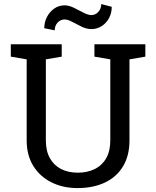

<svg xmlns="http://www.w3.org/2000/svg" viewBox="-20 -933 783 963"><path d="M368.7 10.3Q295.4 10.3 237.8 -18.6Q180.2 -47.4 147 -100.8Q113.8 -154.3 113.8 -229V-635.3L34.2 -648.9V-710.9H289.6V-648.9L210 -635.3V-229Q210 -175.8 230.2 -139.6Q250.5 -103.5 286.6 -85.2Q322.8 -66.9 370.1 -66.9Q418 -66.9 454.8 -85Q491.7 -103 512.5 -139.2Q533.2 -175.3 533.2 -229V-635.3L453.6 -648.9V-710.9H709V-648.9L629.4 -635.3V-229Q629.4 -151.9 596.9 -98.4Q564.5 -44.9 505.9 -17.3Q447.3 10.3 368.7 10.3ZM254.4 -780.8 202.1 -791.5Q202.1 -822.8 215.8 -848.6Q229.5 -874.5 252.4 -890.4Q275.4 -906.2 303.7 -906.2Q325.7 -906.2 350.6 -894Q375.5 -881.8 398.7 -869.6Q421.9 -857.4 438.5 -857.4Q458.5 -857.4 473.1 -873.3Q487.8 -889.2 487.8 -912.6L540.5 -898.9Q540.5 -867.7 526.9 -842.3Q513.2 -816.9 490 -802Q466.8 -787.1 438.5 -787.1Q414.6 -787.1 389.6 -799.1Q364.7 -811 342.5 -823.2Q320.3 -835.4 303.7 -835.4Q283.2 -835.4 268.8 -819.6Q254.4 -803.7 254.4 -780.8Z"/></svg>

Font: Roboto Slab LO
Style: Regular
Weight: 400
Designer: Google
Version: Version 2.000